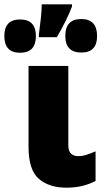

<svg xmlns="http://www.w3.org/2000/svg" viewBox="-82 -858 479 888"><path d="M234 -553H50V-179Q50 -72 97.5 -31Q145 10 225 10Q267 10 300 1.5Q333 -7 360 -21V-158Q334 -147 316.5 -141.5Q299 -136 277 -136Q260 -136 247 -147Q234 -158 234 -185ZM251 -838H111Q111 -812 107 -774Q103 -736 98 -700V-686H181Q228 -767 251 -828ZM294 -770Q220 -770 220 -692Q220 -615 294 -615Q367 -615 367 -691Q367 -770 294 -770ZM11 -768Q-62 -768 -62 -691Q-62 -614 11 -614Q84 -614 84 -691Q84 -768 11 -768Z"/></svg>

Font: Noto Sans Display SemiCondensed Black
Style: Regular
Weight: 900
Width: 4
Designer: Monotype Design Team
Foundry: Monotype Imaging Inc.
Version: Version 1.900